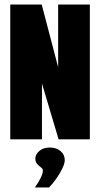

<svg xmlns="http://www.w3.org/2000/svg" viewBox="-20 -611 439 842"><path d="M25 0V-591H163L235 -316V-591H374V0H237L164 -245V0ZM133 211Q150 187 159 168Q168 149 168 137Q168 129 159.5 123Q151 117 143 108Q135 99 135 84Q135 66 152.5 51Q170 36 198 36Q227 36 245.5 51.5Q264 67 264 91Q264 106 253 128.5Q242 151 226.5 173Q211 195 195 211Z"/></svg>

Font: Alumni Sans Black
Style: Regular
Weight: 900
Designer: Robert E. Leuschke
Foundry: Robert E. Leuschke
Version: Version 1.018